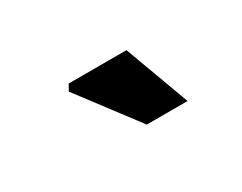

<svg xmlns="http://www.w3.org/2000/svg" viewBox="-39 -910 617 489"><g transform="rotate(-30 270.0 -665.0)"><path d="M290 -570 160 -742 170 -760H340L410 -570Z"/></g></svg>

Font: Source Sans 3 ExtraLight Black
Style: Italic
Weight: 900
Italic angle: -11°
Version: Version 3.052;hotconv 1.1.0;makeotfexe 2.6.0